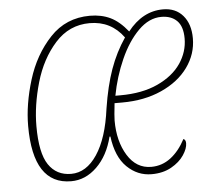

<svg xmlns="http://www.w3.org/2000/svg" viewBox="-45 -595 742 654"><g transform="rotate(-5 326.5 -268.0)"><path d="M43 -190Q43 -264 68.5 -347Q94 -430 148.5 -488Q203 -546 285 -546Q324 -546 354.5 -531.5Q385 -517 414 -481Q465 -546 535 -546Q578 -546 603 -517Q628 -488 628 -439Q628 -385 595.5 -340Q563 -295 504 -268.5Q445 -242 369 -242H343Q338 -197 338 -183Q338 -112 368 -63.5Q398 -15 449 -15Q486 -15 515.5 -37.5Q545 -60 566 -100Q574 -97 574 -85Q574 -67 559 -44.5Q544 -22 515.5 -6Q487 10 448 10Q400 10 364 -25Q328 -60 319 -130H316Q300 -66 261 -28Q222 10 173 10Q43 10 43 -190ZM314 -226Q326 -303 346 -359Q366 -415 398 -462Q355 -521 282 -521Q212 -521 164 -467.5Q116 -414 93.5 -336Q71 -258 71 -187Q71 -95 98 -55Q125 -15 175 -15Q227 -15 264 -70.5Q301 -126 314 -226ZM365 -267Q440 -267 493 -291.5Q546 -316 573 -355.5Q600 -395 600 -441Q600 -482 580.5 -501.5Q561 -521 527 -521Q485 -521 448.5 -484.5Q412 -448 386 -389.5Q360 -331 348 -267Z"/></g></svg>

Font: Noto Serif NarrowThin
Style: Italic
Weight: 250
Width: 4
Italic angle: -12°
Designer: Monotype Design Team
Foundry: Monotype Imaging Inc.
Version: Version 1.001